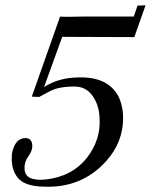

<svg xmlns="http://www.w3.org/2000/svg" viewBox="-20 -683 579 719"><path d="M495 -662 525 -663 483 -544 213 -545 145 -357Q199 -392 272 -393Q381 -397 422 -325Q441 -288 441 -240Q441 -151 378 -80Q286 22 145 16Q72 15 46 -18Q24 -46 24 -88Q24 -102 25 -109Q36 -165 75 -166Q101 -166 101 -135Q101 -118 85 -96Q70 -74 72 -49Q75 -3 152 -11Q251 -22 307 -94Q357 -160 353 -237Q352 -287 328 -322Q303 -359 259 -359Q216 -359 187 -350Q169 -344 127 -320L99 -321L205 -621Q219 -619 291 -621H417H419H421H423H426H428H430H432H434H436H438H441H443H445H447H449H451H454H456H458H460H462H465H467H469H471H481Z"/></svg>

Font: GFS Solomos
Style: Regular
Weight: 400
Designer: George D. Matthiopoulos
Foundry: George D. Matthiopoulos
Version: Version 1.000